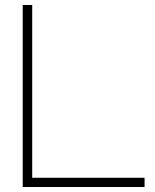

<svg xmlns="http://www.w3.org/2000/svg" viewBox="-20 -749 621 769"><path d="M71 0V-729H109V-37H559V0Z"/></svg>

Font: Mona Sans Expanded ExtraLight
Style: Regular
Weight: 200
Width: 7
Designer: Deni Anggara
Foundry: GitHub
Version: Version 1.001;gftools[0.9.33]